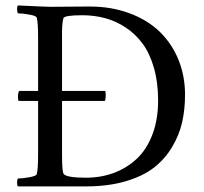

<svg xmlns="http://www.w3.org/2000/svg" viewBox="-20 -666 733 689"><path d="M356.4 -303.7H47.9Q45.9 -303.7 44.9 -310.5Q43.9 -317.4 44.9 -327.1Q45.9 -335.9 48.8 -339.8H356.4Q359.4 -339.8 359.4 -325.2Q359.4 -310.5 356.4 -303.7ZM202.6 -528.3V-112.3Q202.6 -48.8 208.5 -42Q218.3 -28.3 288.6 -28.3Q341.8 -28.3 387.7 -45.2Q433.6 -62 469.7 -95.2Q505.9 -128.4 526.6 -182.4Q547.4 -236.3 547.4 -305.7Q547.4 -370.1 532.5 -422.1Q517.6 -474.1 492.2 -508.8Q466.8 -543.5 431.6 -566.9Q396.5 -590.3 357.4 -600.8Q318.4 -611.3 274.9 -611.3Q210.9 -611.3 207.5 -600.6Q201.7 -582 202.6 -528.3ZM301.3 -642.6Q379.9 -642.6 444.8 -618.4Q509.8 -594.2 553.2 -552Q596.7 -509.8 620.4 -451.7Q644 -393.6 644 -326.2Q644 -273.9 633.8 -228Q623.5 -182.1 597.9 -138.9Q572.3 -95.7 533 -64.9Q493.7 -34.2 431.2 -15.6Q368.7 2.9 288.6 2.9H44.4Q41 -1 41.3 -11.2Q41.5 -21.5 44.4 -25.4Q59.1 -25.4 84.5 -29.8Q109.9 -34.2 111.8 -41Q116.7 -56.6 116.7 -113.3V-530.3Q116.7 -586.9 111.8 -602.5Q109.9 -609.4 84.5 -613.8Q59.1 -618.2 44.4 -618.2Q41.5 -622.1 41.3 -632.3Q41 -642.6 44.4 -646.5Q144.5 -641.6 159.7 -641.6Q178.2 -641.6 228.8 -642.1Q279.3 -642.6 301.3 -642.6Z"/></svg>

Font: Amiri
Style: Regular
Weight: 400
Designer: Khaled Hosny
Version: Version 000.108